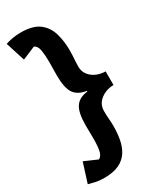

<svg xmlns="http://www.w3.org/2000/svg" viewBox="-230 -776 819 1001"><g transform="rotate(-30 179.5 -275.5)"><path d="M83 162Q54 162 29 156.5Q4 151 -9 147L28 30L106 64Q119 58 125.5 42.5Q132 27 134 4Q136 -19 136 -44Q136 -69 135.5 -85Q135 -101 135 -124Q135 -201 157.5 -234Q180 -267 231 -273V-277Q180 -284 157.5 -316.5Q135 -349 135 -426Q135 -449 135.5 -466Q136 -483 136 -507Q136 -546 131 -576.5Q126 -607 106 -615L28 -582L-9 -698Q4 -703 29 -708Q54 -713 83 -713Q157 -713 194.5 -683.5Q232 -654 245.5 -606.5Q259 -559 259 -503Q259 -488 258 -472Q257 -456 256 -440Q255 -424 255 -408Q255 -379 271.5 -358Q288 -337 313.5 -326.5Q339 -316 366 -316V-234Q339 -234 313.5 -223Q288 -212 271.5 -191.5Q255 -171 255 -140Q255 -128 255.5 -116.5Q256 -105 257 -94Q258 -83 258.5 -71.5Q259 -60 259 -49Q259 -7 252 31Q245 69 226.5 98.5Q208 128 173.5 145Q139 162 83 162Z"/></g></svg>

Font: Kreon
Style: Bold
Weight: 700
Designer: Julia Petretta
Foundry: Julia Petretta and Eli Heuer
Version: Version 2.002